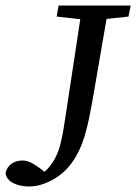

<svg xmlns="http://www.w3.org/2000/svg" viewBox="-48 -633 493 695"><path d="M-28 -6Q-23 -29 -6 -40.5Q11 -52 34 -52Q51 -52 70.5 -41Q90 -30 128 0L86 8Q119 -10 142 -44.5Q165 -79 175 -130Q180 -153 184 -178.5Q188 -204 193.5 -240Q199 -276 207 -329Q217 -396 228 -467Q239 -538 250 -613H346L285 -259Q274 -198 263 -157Q252 -116 238 -88Q208 -24 157 9Q106 42 57 42Q25 42 0.5 30Q-24 18 -28 -6ZM157 -573 164 -613H425L417 -573L296 -560H274Z"/></svg>

Font: Lisu Bosa Medium
Style: Italic
Weight: 500
Italic angle: -19°
Designer: David Morse, Annie Olsen, Victor Gaultney, Frank Grießhammer (Latin)
Foundry: SIL International
Version: Version 2.000